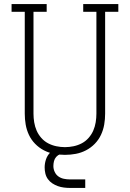

<svg xmlns="http://www.w3.org/2000/svg" viewBox="-20 -755 640 946"><path d="M300 8Q273 8 246.5 3Q220 -2 196 -14.5Q172 -27 153 -46.5Q134 -66 122.5 -90.5Q111 -115 106.5 -141.5Q102 -168 102 -195V-697H37V-735H210V-697H145V-195Q145 -174 148.5 -152.5Q152 -131 160.5 -111.5Q169 -92 183.5 -75.5Q198 -59 217 -49Q236 -39 257.5 -34.5Q279 -30 300 -30Q321 -30 342.5 -34.5Q364 -39 383 -49Q402 -59 416.5 -75.5Q431 -92 439.5 -111.5Q448 -131 451.5 -152.5Q455 -174 455 -195V-697H390V-735H563V-697H498V-195Q498 -168 493.5 -141.5Q489 -115 477.5 -90.5Q466 -66 447 -46.5Q428 -27 404 -14.5Q380 -2 353.5 3Q327 8 300 8ZM400 171H325Q310 171 294.5 169Q279 167 265 162Q251 157 238 148.5Q225 140 216 127.5Q207 115 203.5 100Q200 85 200 70Q200 50 206.5 30.5Q213 11 227 -3Q241 -17 260.5 -23Q280 -29 300 -29V0Q288 0 276.5 4.5Q265 9 257 18Q249 27 246 39Q243 51 243 63Q243 78 249.5 92Q256 106 268 114.5Q280 123 295 126Q310 129 325 129H400Z"/></svg>

Font: Iosevka Slab XLtEx
Style: Regular
Weight: 200
Width: 7
Monospace: yes
Designer: Belleve Invis
Foundry: Belleve Invis
Version: Version 11.1.0; ttfautohint (v1.8.3)